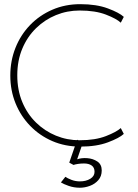

<svg xmlns="http://www.w3.org/2000/svg" viewBox="-20 -692 661 922"><path d="M362.5 -18.5Q437.5 -18.5 488.8 -38.5Q540 -58.5 560 -77L574.5 -49Q553 -29 498.2 -8.5Q443.5 12 365.5 12Q292.5 12 231.2 -14.5Q170 -41 124.8 -87.8Q79.5 -134.5 54.5 -196.2Q29.5 -258 29.5 -329Q29.5 -400 54.2 -462.2Q79 -524.5 124.2 -571.5Q169.5 -618.5 231 -645.2Q292.5 -672 365.5 -672Q443.5 -672 498.2 -651.5Q553 -631 574.5 -611L560 -583Q540 -602 488.8 -621.8Q437.5 -641.5 362.5 -641.5Q302.5 -641.5 248.8 -619.5Q195 -597.5 153 -556.5Q111 -515.5 87 -458.2Q63 -401 63 -330.5Q63 -259.5 87 -202Q111 -144.5 153 -103.5Q195 -62.5 248.8 -40.5Q302.5 -18.5 362.5 -18.5ZM363.5 209.5Q335.5 209.5 310.2 200.8Q285 192 272.5 184L294 157Q303.5 164 322.8 171.5Q342 179 363.5 179Q393 179 413.5 166.5Q434 154 434 133Q434 112.5 420.2 102.8Q406.5 93 383.5 93Q368 93 354 95.2Q340 97.5 333 100L312.5 89L350.5 -21L378 -7L350.5 73Q371 65.5 398.8 67.5Q426.5 69.5 447.5 83.5Q468.5 97.5 468.5 126.5Q468.5 154.5 452.2 173Q436 191.5 411.8 200.5Q387.5 209.5 363.5 209.5Z"/></svg>

Font: League Spartan Thin Thin
Style: Regular
Weight: 250
Version: Version 2.002